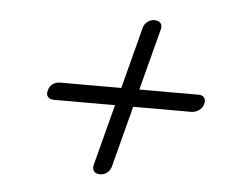

<svg xmlns="http://www.w3.org/2000/svg" viewBox="-39 -594 603 504"><g transform="rotate(5 262.5 -342.0)"><path d="M240.5 -134Q229.5 -134 225 -140.8Q220.5 -147.5 223 -157L265 -318H104.5Q93.5 -318 88 -324.2Q82.5 -330.5 86 -341.5Q88.5 -352.5 97.2 -358.5Q106 -364.5 115.5 -364.5H277.5L320 -528Q322.5 -536.5 330.5 -543Q338.5 -549.5 349.5 -549.5Q361 -549 365.5 -542.5Q370 -536 367.5 -527L325 -364.5H482Q491 -364.5 496 -358.5Q501 -352.5 498 -341.5Q495 -330.5 485.5 -324.2Q476 -318 466 -318H313L270.5 -155.5Q268 -146.5 259.8 -140Q251.5 -133.5 240.5 -134Z"/></g></svg>

Font: Fraunces 72pt Soft
Style: Italic
Weight: 400
Italic angle: -16°
Version: Version 1.000;[b76b70a41]